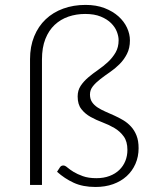

<svg xmlns="http://www.w3.org/2000/svg" viewBox="-20 -736 619 764"><path d="M320.5 -716.5Q363 -716.5 396 -703.8Q429 -691 451.5 -670.8Q474 -650.5 485.5 -625.5Q497 -600.5 497 -575.5Q497 -544.5 485.2 -521.5Q473.5 -498.5 455.8 -480.8Q438 -463 417.5 -449Q397 -435 379.2 -421.2Q361.5 -407.5 349.8 -393Q338 -378.5 338 -360Q338 -342 346.2 -329.8Q354.5 -317.5 368.2 -308.5Q382 -299.5 399.2 -292Q416.5 -284.5 434.8 -276.2Q453 -268 470.2 -257.8Q487.5 -247.5 501.2 -232.5Q515 -217.5 523.2 -196.8Q531.5 -176 531.5 -146.5Q531.5 -112.5 519 -84Q506.5 -55.5 484 -35Q461.5 -14.5 430 -3.2Q398.5 8 360 8Q309.5 8 273.2 -8.8Q237 -25.5 207 -52.5L218 -69.5Q220.5 -73.5 223.8 -75.5Q227 -77.5 232.5 -77.5Q239 -77.5 248.2 -69.5Q257.5 -61.5 272.5 -52.2Q287.5 -43 309.8 -35Q332 -27 363.5 -27Q393 -27 416 -35.8Q439 -44.5 454.8 -59.8Q470.5 -75 478.8 -95.5Q487 -116 487 -139.5Q487 -173 472.2 -193.2Q457.5 -213.5 435.5 -226.5Q413.5 -239.5 388 -249Q362.5 -258.5 340.5 -270.8Q318.5 -283 303.8 -301.8Q289 -320.5 289 -352Q289 -376.5 301 -394.5Q313 -412.5 331.2 -428Q349.5 -443.5 370.5 -458Q391.5 -472.5 409.8 -489.5Q428 -506.5 440 -527.2Q452 -548 452 -576Q452 -591.5 445 -609.8Q438 -628 422.2 -643.8Q406.5 -659.5 381 -670Q355.5 -680.5 319 -680.5Q283.5 -680.5 252.2 -669.8Q221 -659 197.5 -637Q174 -615 160.5 -580.8Q147 -546.5 147 -499.5V0H99.5V-500.5Q99.5 -551 116 -591.2Q132.5 -631.5 161.8 -659.2Q191 -687 231.8 -701.8Q272.5 -716.5 320.5 -716.5Z"/></svg>

Font: Lato TR Light
Style: Regular
Weight: 300
Designer: Lukasz Dziedzic
Foundry: Lukasz Dziedzic
Version: Version 1.104 2013